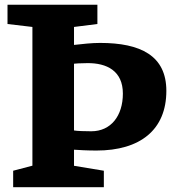

<svg xmlns="http://www.w3.org/2000/svg" viewBox="-20 -778 713 798"><path d="M34.7 0H411.6V-68.4L287.6 -88.9V-155.8C307.1 -154.3 343.8 -152.3 380.9 -152.3C562.5 -152.3 671.4 -238.3 671.4 -400.4C671.4 -546.9 564 -599.6 396 -599.6C361.3 -599.6 322.3 -595.2 287.6 -591.3V-666L384.8 -678.2V-758.3H11.2V-678.2L114.7 -666V-89.4L34.7 -68.4ZM287.6 -235.8V-513.2C295.9 -514.2 309.1 -515.1 342.3 -515.6C423.8 -516.6 490.7 -483.4 490.7 -389.2C490.7 -296.4 440.9 -232.4 359.4 -232.4C333 -232.4 300.3 -233.4 287.6 -235.8Z"/></svg>

Font: Merriweather
Style: Heavy
Weight: 900
Designer: Eben Sorkin ( eben@eyebytes.com )
Foundry: Sorkin Type Co.
Version: Version 1.003